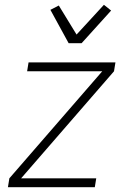

<svg xmlns="http://www.w3.org/2000/svg" viewBox="-20 -780 540 800"><path d="M13 0 19 -37 406 -483H93L99 -520H461L455 -483L68 -37H381L375 0ZM266 -600 190 -739 225 -757 299 -636 413 -760 443 -736 320 -600Z"/></svg>

Font: Iosevka SS18 Extralight
Style: Italic
Weight: 200
Italic angle: -9°
Monospace: yes
Designer: Belleve Invis
Foundry: Belleve Invis
Version: Version 25.1.1; ttfautohint (v1.8.4)